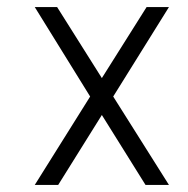

<svg xmlns="http://www.w3.org/2000/svg" viewBox="-20 -521 529 541"><path d="M456 0 299 -249 456 -501H393L267 -301L141 -501H78L234 -249L78 0H144L267 -197L390 0Z"/></svg>

Font: Advent Pro
Style: Regular
Weight: 400
Designer: Andreas Kalpakidis
Foundry: Andreas Kalpakidis
Version: Version 2.002 2008